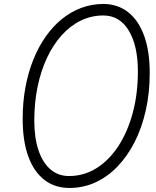

<svg xmlns="http://www.w3.org/2000/svg" viewBox="-20 -951 790 974"><path d="M332.5 2.5Q258 2.5 204.8 -38.8Q151.5 -80 123.2 -158.2Q95 -236.5 95 -348Q95 -432 109 -507.8Q123 -583.5 149 -648.2Q175 -713 211.5 -765Q248 -817 293.5 -854Q339 -891 391.8 -910.8Q444.5 -930.5 502.5 -931Q576 -931 629 -890Q682 -849 710.8 -770.8Q739.5 -692.5 739.5 -580.5Q739.5 -479.5 719.5 -390.8Q699.5 -302 662.8 -230Q626 -158 575.5 -105.8Q525 -53.5 463.5 -25.5Q402 2.5 332.5 2.5ZM330 -58Q406 -58 469.8 -98Q533.5 -138 580.5 -210Q627.5 -282 653.5 -378.8Q679.5 -475.5 679.5 -589Q679.5 -719 633.2 -795.8Q587 -872.5 504 -872.5Q443.5 -872.5 390 -846.5Q336.5 -820.5 293.2 -772.5Q250 -724.5 218.8 -658.5Q187.5 -592.5 170.8 -511.5Q154 -430.5 154 -339Q154 -252.5 175 -189.5Q196 -126.5 235.5 -92.2Q275 -58 330 -58Z"/></svg>

Font: Edu AU VIC WA NT Hand
Style: Regular
Weight: 400
Designer: Tina and Corey Anderson, Eben Sorkin, Mirko Velimirovic
Foundry: Google for Education
Version: Version 1.001